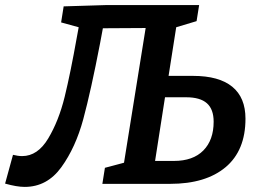

<svg xmlns="http://www.w3.org/2000/svg" viewBox="-50 -722 1023 754"><path d="M708 -424Q810 -424 862 -381.5Q914 -339 914 -256Q914 -131 836 -65.5Q758 0 618 0H352L362 -63L437 -83L522 -612L354 -611L343 -552Q307 -365 277 -254Q247 -143 191 -65.5Q135 12 47 12Q16 12 -30 -1L1 -114Q21 -109 37 -109Q98 -109 139.5 -178.5Q181 -248 204 -342Q227 -436 252 -577Q254 -587 259 -615L190 -634L200 -697L364 -702H732L722 -639L642 -615L612 -424ZM633 -90Q708 -90 748.5 -131Q789 -172 789 -244Q789 -293 762.5 -316.5Q736 -340 681 -340H598L559 -90Z"/></svg>

Font: Bitter Pro SemiBold
Style: Italic
Weight: 600
Italic angle: -9°
Designer: Sol Matas, and Bitter project Authors
Foundry: Sol Matas
Version: Version 1.010